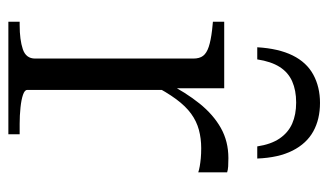

<svg xmlns="http://www.w3.org/2000/svg" viewBox="-183 -602 785 459"><g transform="rotate(90 209.5 -372.5)"><path d="M226 -745Q188 -745 158.5 -729Q129 -713 112.5 -679.5Q96 -646 93 -595H122Q127 -628 140 -648.5Q153 -669 174.5 -678.5Q196 -688 225 -688Q254 -688 275.5 -678.5Q297 -669 311 -648.5Q325 -628 330 -595H359Q357 -646 340 -679.5Q323 -713 294 -729Q265 -745 226 -745ZM392 -523V-454Q386 -456 377.5 -457.5Q369 -459 358.5 -460Q348 -461 334 -461Q311 -461 290.5 -455.5Q270 -450 252 -437Q234 -424 217 -401Q200 -378 182 -343L178 -379Q201 -424 227.5 -457Q254 -490 286 -508Q318 -526 358 -526Q369 -526 377.5 -525.5Q386 -525 392 -523ZM32 0V-27H40Q75 -27 97.5 -34.5Q120 -42 120 -64V-442Q120 -457 113.5 -465.5Q107 -474 92 -479Q77 -484 52 -487L32 -489V-516H191V-387L195 -389V-45Q195 -39 206.5 -35Q218 -31 237 -29Q256 -27 276 -27H301V0Z"/></g></svg>

Font: Roboto Serif 120pt Expanded Light
Style: Regular
Weight: 300
Width: 7
Designer: Greg Gazdowicz
Foundry: Commercial Type
Version: Version 1.008